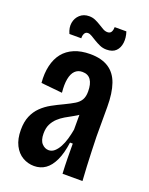

<svg xmlns="http://www.w3.org/2000/svg" viewBox="-135 -767 661 850"><g transform="rotate(20 196.0 -342.5)"><path d="M132 11Q103 11 78 -3.5Q53 -18 38 -47.5Q23 -77 23 -120Q23 -158 34.5 -185Q46 -212 66 -231.5Q86 -251 111.5 -265Q137 -279 165 -292Q192 -305 209.5 -315.5Q227 -326 236 -341Q245 -356 245 -381Q245 -416 232 -435Q219 -454 192 -454Q171 -454 157.5 -440.5Q144 -427 139 -400.5Q134 -374 138 -336L38 -346Q34 -390 42.5 -426.5Q51 -463 71 -488Q91 -513 123 -526.5Q155 -540 198 -540Q251 -540 284.5 -518.5Q318 -497 333 -454Q348 -411 348 -346V-207Q349 -176 350 -140Q351 -104 353 -67.5Q355 -31 357 0H263Q261 -36 260.5 -71Q260 -106 260 -141H247Q240 -89 224 -55Q208 -21 185 -5Q162 11 132 11ZM169 -77Q184 -77 196 -87.5Q208 -98 217.5 -115.5Q227 -133 233.5 -155.5Q240 -178 244 -201V-291L274 -301Q266 -287 251.5 -276Q237 -265 220 -256Q203 -247 186 -237Q169 -227 155 -214Q141 -201 132 -183Q123 -165 123 -139Q123 -107 137 -92Q151 -77 169 -77ZM257 -583Q240 -583 225.5 -589.5Q211 -596 198.5 -603.5Q186 -611 175.5 -617.5Q165 -624 156 -624Q145 -624 140 -614Q135 -604 136 -592H80Q68 -618 72 -641.5Q76 -665 93 -680.5Q110 -696 136 -696Q152 -696 165.5 -690Q179 -684 191 -676.5Q203 -669 213.5 -663Q224 -657 235 -657Q248 -657 253 -666.5Q258 -676 258 -689H313Q322 -662 319 -637.5Q316 -613 301 -598Q286 -583 257 -583Z"/></g></svg>

Font: Bricolage Grotesque 48pt Condensed Medium
Style: Regular
Weight: 500
Width: 3
Designer: Mathieu Triay
Foundry: Atelier Triay
Version: Version 1.001;gftools[0.9.33.dev8+g029e19f]